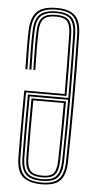

<svg xmlns="http://www.w3.org/2000/svg" viewBox="-56 -840 447 881"><g transform="rotate(5 167.0 -399.0)"><path d="M170 6.8Q113 6.8 83.6 -17.9Q54.2 -42.5 53.5 -107.2Q53 -152.2 52.9 -206.1Q52.8 -260 52.9 -314.4Q53 -368.8 53.5 -415H239.5Q239.2 -494.8 238.5 -557.4Q237.8 -620 236.5 -690.2Q235.8 -730.5 222 -748Q208.2 -765.5 169 -765.5Q129 -765.5 112.6 -748.6Q96.2 -731.8 95 -690Q93.8 -650.5 94.1 -610.1Q94.5 -569.8 95.8 -512.8H86.8Q85.2 -571 84.9 -610.9Q84.5 -650.8 86 -690Q87.5 -736 106.1 -754.8Q124.8 -773.5 169 -773.5Q212.2 -773.5 228.5 -754.4Q244.8 -735.2 245.5 -690.2Q247.2 -607.2 247.9 -536.5Q248.5 -465.8 248.5 -406.8H62.5Q62 -352 61.9 -306.6Q61.8 -261.2 62 -214.2Q62.2 -167.2 62.8 -107.2Q63.5 -52.8 87.1 -27Q110.8 -1.2 170 -1.2Q226 -1.2 249 -26.4Q272 -51.5 273 -106.8Q274.2 -185.8 275 -254.8Q275.8 -323.8 275.8 -390.9Q275.8 -458 275.1 -531Q274.5 -604 273 -690.8Q272 -746.8 248.8 -772Q225.5 -797.2 169 -797.2Q111.2 -797.2 85.9 -772.4Q60.5 -747.5 58.5 -690.8Q57.2 -650.8 57.6 -610.1Q58 -569.5 59.5 -512.8H50.2Q49.2 -558 48.9 -589.1Q48.5 -620.2 48.6 -644Q48.8 -667.8 49.5 -691Q51.2 -750.2 78.1 -777.8Q105 -805.2 169 -805.2Q229 -805.2 255 -778.5Q281 -751.8 282 -691Q283.8 -604.5 284.4 -531.2Q285 -458 285 -390.5Q285 -323 284.1 -254.1Q283.2 -185.2 282 -107Q281 -49.2 256.6 -21.2Q232.2 6.8 170 6.8ZM170 -9Q115.8 -9 94.1 -32.5Q72.5 -56 72 -107.5Q71.2 -168.5 71.1 -216.4Q71 -264.2 71.1 -307.8Q71.2 -351.2 71.8 -398.5H257.8Q257.8 -454 257.4 -500.5Q257 -547 256.4 -592.5Q255.8 -638 254.8 -690.5Q253.8 -739 235.4 -760.2Q217 -781.5 169 -781.5Q119.5 -781.5 98.9 -760.4Q78.2 -739.2 76.8 -690.2Q75.5 -649.8 75.9 -610Q76.2 -570.2 77.8 -512.8H68.5Q67 -570.8 66.8 -610.9Q66.5 -651 67.8 -690.5Q69.2 -743.8 92.4 -766.5Q115.5 -789.2 169 -789.2Q220 -789.2 241.5 -766.8Q263 -744.2 263.8 -690.8Q265.5 -605 266.1 -532Q266.8 -459 266.8 -391.4Q266.8 -323.8 266 -254.6Q265.2 -185.5 263.8 -107.2Q263 -55.5 242.6 -32.2Q222.2 -9 170 -9ZM170 -17Q217.5 -17 235.6 -38.2Q253.8 -59.5 254.8 -107.5Q255.8 -162.5 256.4 -204.4Q257 -246.2 257.2 -289.1Q257.5 -332 257.8 -390H80.8Q80.5 -350.2 80.2 -301.4Q80 -252.5 80.1 -202.1Q80.2 -151.8 80.8 -107.5Q81.5 -55.8 103.1 -36.4Q124.8 -17 170 -17ZM170 -25Q127.8 -25 109.1 -43Q90.5 -61 90 -108Q89.2 -169 89.1 -243.6Q89 -318.2 89.8 -381.8H248.5Q248.5 -328.8 248.1 -287.5Q247.8 -246.2 247.1 -204.4Q246.5 -162.5 245.5 -107.5Q244.8 -64.2 229.1 -44.6Q213.5 -25 170 -25ZM170 -32.8Q208.5 -32.8 222.1 -50.2Q235.8 -67.8 236.5 -107.8Q237.8 -176.8 238.5 -236.9Q239.2 -297 239.2 -373.5H98.8Q98.2 -318.5 98.2 -246.2Q98.2 -174 99 -108.8Q99.5 -66.5 115.1 -49.6Q130.8 -32.8 170 -32.8Z"/></g></svg>

Font: Big Shoulders Inline Display Light
Style: Regular
Weight: 300
Designer: Patric King
Foundry: XO Type Co
Version: Version 1.000